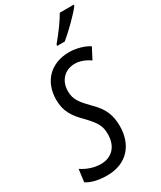

<svg xmlns="http://www.w3.org/2000/svg" viewBox="-259 -1029 937 1119"><g transform="rotate(-30 209.5 -470.0)"><path d="M239 -799 238 -790H289C328 -821 413 -903 441 -942L442 -950H348C323 -906 284 -853 239 -799ZM114 10C248 10 321 -79 321 -204C321 -281 297 -330 245 -382C188 -440 160 -471 160 -529C160 -604 210 -649 274 -649C309 -649 343 -635 374 -614L412 -687C382 -708 326 -724 280 -724C156 -724 76 -644 76 -520C76 -441 109 -395 162 -342C223 -279 237 -250 237 -197C237 -114 188 -66 116 -66C69 -66 23 -83 -12 -107L-23 -23C8 -2 56 10 114 10Z"/></g></svg>

Font: Noto Sans ExtraCondensed
Style: Italic
Weight: 400
Width: 2
Italic angle: -12°
Designer: Monotype Design Team
Foundry: Monotype Imaging Inc.
Version: Version 2.013